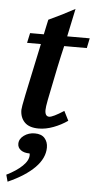

<svg xmlns="http://www.w3.org/2000/svg" viewBox="-61 -670 502 999"><g transform="rotate(5 189.5 -171.0)"><path d="M378.9 -488.3 368.2 -436.5H250Q228.5 -347.7 189.5 -150.4Q182.1 -111.8 182.1 -96.7Q182.1 -63.5 204.1 -63.5Q222.7 -63.5 280.3 -100.6L305.2 -51.3Q272 -27.8 231.9 -12.7Q191.9 2.4 154.8 2.4Q105 2.4 81.1 -22.2Q57.1 -46.9 57.1 -86.9Q57.1 -92.8 60.3 -111.1Q63.5 -129.4 71 -166Q78.6 -202.6 85.7 -235.6Q92.8 -268.6 106 -331.1Q119.1 -393.6 128.4 -436.5H56.2L67.4 -488.3H139.2Q141.6 -501.5 147.5 -527.8Q153.3 -554.2 155.8 -565.9Q228 -599.1 292 -634.3L261.2 -488.3ZM18.1 292 8.3 256.3Q59.6 231 90.1 201.7Q120.6 172.4 120.6 144.5Q120.6 135.7 119.1 135.7Q90.3 135.7 73.5 123.3Q56.6 110.8 56.6 90.8Q56.6 64.9 81.1 47.1Q105.5 29.3 137.7 29.3Q172.4 29.3 189.5 48.8Q206.5 68.4 206.5 97.2Q206.5 152.8 157.5 202.4Q108.4 252 18.1 292Z"/></g></svg>

Font: Flanker
Style: Bold Italic
Weight: 700
Italic angle: -12°
Designer: Flanker
Version: Version 2.000